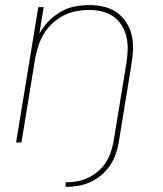

<svg xmlns="http://www.w3.org/2000/svg" viewBox="-20 -558 640 752"><path d="M237 174V156Q258 156 280 152.5Q302 149 322.5 139.5Q343 130 361 115.5Q379 101 392 82Q405 63 412.5 42Q420 21 424 0Q437 -77 449.5 -154.5Q462 -232 475 -310Q479 -336 480 -362Q481 -388 475.5 -412.5Q470 -437 457 -458Q444 -479 424.5 -493Q405 -507 380 -513Q355 -519 329 -519Q305 -519 279.5 -514.5Q254 -510 230.5 -498Q207 -486 187 -468Q167 -450 153 -427.5Q139 -405 131 -380.5Q123 -356 118 -331L64 0H43L130 -530H151L134 -426Q149 -453 170.5 -475Q192 -497 218 -512Q244 -527 273 -532.5Q302 -538 330 -538Q359 -538 387 -531.5Q415 -525 437 -509.5Q459 -494 474 -471Q489 -448 495.5 -421Q502 -394 501 -365Q500 -336 495 -307L445 0Q441 24 432.5 47.5Q424 71 409.5 92Q395 113 375 129.5Q355 146 332 156Q309 166 285 170Q261 174 237 174Z"/></svg>

Font: Iosevka Curly Thin Extended
Style: Italic
Weight: 100
Width: 7
Italic angle: -9°
Monospace: yes
Designer: Belleve Invis
Foundry: Belleve Invis
Version: Version 11.1.0; ttfautohint (v1.8.3)